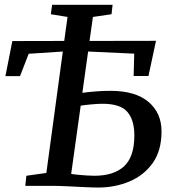

<svg xmlns="http://www.w3.org/2000/svg" viewBox="-20 -790 726 816"><path d="M397.5 7Q373 7 338 5.2Q303 3.5 268.2 1.8Q233.5 0 211 0H87.5L92 -43L177 -55L247 -571L102 -561.5L65 -466.5H3L32.5 -615.5L253 -616L267 -718L196 -729.5L201.5 -769.5H458.5L454 -729.5L375 -718L360.5 -616L643 -616.5L611 -467H548L550.5 -562L354.5 -571L330 -395.5Q351.5 -398.5 382.8 -401.2Q414 -404 449.5 -404Q555.5 -404 611 -357Q666.5 -310 666.5 -231.5Q666.5 -149.5 628.8 -96.8Q591 -44 529.5 -18.5Q468 7 397.5 7ZM282.5 -51Q292.5 -49 310.8 -47.2Q329 -45.5 348.8 -44.2Q368.5 -43 381 -43Q463.5 -43 507.2 -83.2Q551 -123.5 551 -214.5Q551 -279.5 521.5 -314.2Q492 -349 415.5 -349Q394.5 -349 366.2 -346.2Q338 -343.5 323 -341Z"/></svg>

Font: Merriweather
Style: Italic
Weight: 400
Italic angle: -7.8°
Designer: Eben Sorkin
Foundry: Eben Sorkin
Version: Version 2.100